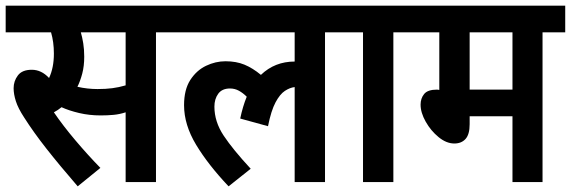

<svg xmlns="http://www.w3.org/2000/svg" viewBox="-20 -642 2013 677"><path d="M530 -528V0H423V-246Q402 -239 380.5 -237Q359 -235 335 -235Q295 -235 259 -243.5Q223 -252 197 -264Q185 -254 170 -246Q202 -199 246 -147Q290 -95 334 -50L254 15Q190 -59 144 -117.5Q98 -176 65 -228Q44 -260 36 -285Q28 -310 28 -331Q28 -356 43 -376Q58 -396 92 -396Q126 -396 153 -367Q170 -403 170 -453Q170 -494 160 -528H0V-622H610V-528ZM324 -328Q353 -328 376 -331Q399 -334 423 -341V-528H265Q270 -511 273.5 -489.5Q277 -468 277 -442Q277 -409 270 -382.5Q263 -356 253 -336Q288 -328 324 -328Z M597 -528V-622H1206V-528H1126V0H1019V-335Q1002 -333 984.5 -321.5Q967 -310 951.5 -281Q936 -252 925 -197L827 -224Q836 -267 850 -301Q837 -314 822.5 -322Q808 -330 791 -330Q763 -330 749.5 -311.5Q736 -293 736 -266Q736 -213 768.5 -164Q801 -115 864 -47L786 15Q714 -61 671.5 -131.5Q629 -202 629 -271Q629 -326 651 -360Q673 -394 706.5 -410Q740 -426 775 -426Q813 -426 842 -414Q871 -402 900 -378Q949 -425 1019 -425V-528Z M1367 -528V0H1260V-528H1193V-622H1447V-528Z M1893 -528V0H1787V-232H1636V-204Q1636 -168 1621.5 -152Q1607 -136 1582 -136Q1554 -136 1526.5 -158.5Q1499 -181 1481 -213Q1463 -245 1463 -273Q1463 -295 1475.5 -310.5Q1488 -326 1521 -326L1529 -325V-528H1434V-622H1973V-528ZM1787 -528H1636V-326H1787Z"/></svg>

Font: Noto Sans Condensed SemiBold
Style: Regular
Weight: 600
Width: 3
Designer: Monotype Design Team
Foundry: Monotype Imaging Inc.
Version: Version 2.013; ttfautohint (v1.8.4.7-5d5b)